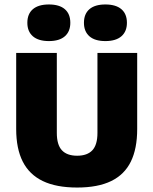

<svg xmlns="http://www.w3.org/2000/svg" viewBox="-20 -832 687 860"><path d="M325.5 8Q232 8 171.8 -21Q111.5 -50 82 -108Q52.5 -166 52.5 -254V-595H234.5V-236.5Q234.5 -183.5 257.2 -159Q280 -134.5 325.5 -134.5Q371 -134.5 393.8 -159Q416.5 -183.5 416.5 -236.5V-595H594.5V-254Q594.5 -166 566 -108Q537.5 -50 478 -21Q418.5 8 325.5 8ZM452 -648Q405 -648 380.5 -669.5Q356 -691 356 -730Q356 -769.5 380.5 -790.8Q405 -812 452 -812Q499 -812 523.8 -790.8Q548.5 -769.5 548.5 -730Q548.5 -691 523.8 -669.5Q499 -648 452 -648ZM199 -648Q152 -648 127.2 -669.5Q102.5 -691 102.5 -730Q102.5 -769.5 127.2 -790.8Q152 -812 199 -812Q246 -812 270.5 -790.8Q295 -769.5 295 -730Q295 -691 270.5 -669.5Q246 -648 199 -648Z"/></svg>

Font: Encode Sans SC SemiCondensed ExtraBold
Style: Regular
Weight: 800
Width: 4
Designer: Multiple Designers
Foundry: Impallari Type
Version: Version 3.002